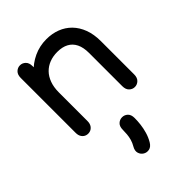

<svg xmlns="http://www.w3.org/2000/svg" viewBox="-233 -619 1033 1033"><g transform="rotate(-45 284.0 -102.5)"><path d="M421 -40Q421 -15 434.5 -2Q448 11 466 11Q484 11 497.5 -2Q511 -15 511 -40Q511 -65 511 -86Q511 -107 511 -128.5Q511 -150 511 -175Q511 -211 511 -240.5Q511 -270 511 -293Q511 -345 496 -385Q481 -425 454 -452.5Q427 -480 390.5 -494Q354 -508 311 -508Q259 -508 214 -487Q169 -466 136 -429.5Q103 -393 84.5 -346Q66 -299 66 -248Q66 -223 66 -195.5Q66 -168 66 -141Q66 -114 66 -88.5Q66 -63 66 -40Q66 -20 75 -7.5Q84 5 97.5 9Q111 13 124.5 9Q138 5 147 -7.5Q156 -20 156 -40Q156 -58 156 -91.5Q156 -125 156 -164.5Q156 -204 156 -241.5Q156 -279 156 -305.5Q156 -332 156 -338Q156 -360 156 -379Q156 -398 156 -417Q156 -436 156 -458Q156 -483 142.5 -496Q129 -509 111 -509Q93 -509 79.5 -496Q66 -483 66 -458Q66 -438 66 -418Q66 -398 66 -378Q66 -358 66 -338Q66 -328 66 -301Q66 -274 66 -237.5Q66 -201 66 -162.5Q66 -124 66 -91.5Q66 -59 66 -40Q66 -20 75 -7.5Q84 5 97.5 9Q111 13 124.5 9Q138 5 147 -7.5Q156 -20 156 -40Q156 -63 156 -93.5Q156 -124 156 -155Q156 -186 156 -213.5Q156 -241 156 -258Q156 -297 167 -327Q178 -357 197.5 -377Q217 -397 244 -407.5Q271 -418 304 -418Q342 -418 368 -404Q394 -390 407.5 -362.5Q421 -335 421 -293Q421 -258 421 -228.5Q421 -199 421 -175Q421 -155 421 -131.5Q421 -108 421 -84.5Q421 -61 421 -40ZM234 231Q221 253 226.5 271Q232 289 247.5 298Q263 307 281 303Q299 299 312 277Q326 253 333.5 227Q341 201 344 176Q347 151 347 128Q347 102 333.5 89.5Q320 77 302 77Q284 77 270.5 89.5Q257 102 257 128Q257 143 255.5 161Q254 179 249 196.5Q244 214 234 231Z"/></g></svg>

Font: Tilt Neon
Style: Regular
Weight: 400
Designer: Andy Clymer
Foundry: Andy Clymer
Version: Version 1.000